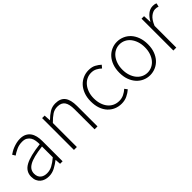

<svg xmlns="http://www.w3.org/2000/svg" viewBox="132 -1264 2047 2047"><g transform="rotate(-45 1155.5 -240.0)"><path d="M197 12Q168 12 143 4Q118 -4 99 -20Q80 -36 69 -61Q58 -86 58 -120Q58 -200 132.5 -241.5Q207 -283 368 -301Q368 -328 364 -355.5Q360 -383 347 -404.5Q334 -426 312 -439.5Q290 -453 254 -453Q206 -453 166 -434Q126 -415 101 -397L81 -430Q94 -439 112.5 -450Q131 -461 154 -470Q177 -479 204 -485.5Q231 -492 260 -492Q302 -492 331 -477.5Q360 -463 378 -438Q396 -413 404 -379.5Q412 -346 412 -307V0H374L370 -62H367Q330 -33 287.5 -10.5Q245 12 197 12ZM205 -26Q247 -26 285 -46Q323 -66 368 -104V-267Q294 -258 243 -245Q192 -232 161 -214Q130 -196 116.5 -173Q103 -150 103 -122Q103 -96 111 -78Q119 -60 133 -48.5Q147 -37 165.5 -31.5Q184 -26 205 -26Z M583 0V-480H621L625 -406H628Q665 -443 704 -467.5Q743 -492 793 -492Q868 -492 903 -447Q938 -402 938 -308V0H894V-302Q894 -379 868.5 -415.5Q843 -452 784 -452Q741 -452 706 -429.5Q671 -407 627 -362V0Z M1293 12Q1246 12 1206.5 -5Q1167 -22 1137.5 -54Q1108 -86 1091.5 -132.5Q1075 -179 1075 -239Q1075 -299 1093 -346.5Q1111 -394 1141 -426Q1171 -458 1210.5 -475Q1250 -492 1294 -492Q1344 -492 1377 -474Q1410 -456 1435 -433L1409 -402Q1386 -424 1358 -438.5Q1330 -453 1295 -453Q1258 -453 1226.5 -437.5Q1195 -422 1171.5 -393.5Q1148 -365 1134.5 -326Q1121 -287 1121 -239Q1121 -192 1133.5 -153Q1146 -114 1168.5 -86Q1191 -58 1223.5 -42.5Q1256 -27 1295 -27Q1333 -27 1365.5 -43Q1398 -59 1423 -82L1446 -51Q1415 -24 1377 -6Q1339 12 1293 12Z M1722 12Q1679 12 1640 -5Q1601 -22 1571.5 -54Q1542 -86 1524.5 -132.5Q1507 -179 1507 -239Q1507 -299 1524.5 -346.5Q1542 -394 1571.5 -426Q1601 -458 1640 -475Q1679 -492 1722 -492Q1765 -492 1804.5 -475Q1844 -458 1873.5 -426Q1903 -394 1920.5 -346.5Q1938 -299 1938 -239Q1938 -179 1920.5 -132.5Q1903 -86 1873.5 -54Q1844 -22 1804.5 -5Q1765 12 1722 12ZM1722 -27Q1758 -27 1789.5 -42.5Q1821 -58 1843.5 -86Q1866 -114 1879 -153Q1892 -192 1892 -239Q1892 -287 1879 -326Q1866 -365 1843.5 -393.5Q1821 -422 1789.5 -437.5Q1758 -453 1722 -453Q1686 -453 1655 -437.5Q1624 -422 1601.5 -393.5Q1579 -365 1566 -326Q1553 -287 1553 -239Q1553 -192 1566 -153Q1579 -114 1601.5 -86Q1624 -58 1655 -42.5Q1686 -27 1722 -27Z M2082 0V-480H2120L2124 -391H2127Q2151 -436 2185.5 -464Q2220 -492 2263 -492Q2277 -492 2288 -490Q2299 -488 2311 -482L2301 -442Q2289 -447 2280 -448.5Q2271 -450 2257 -450Q2225 -450 2189.5 -422.5Q2154 -395 2126 -327V0Z"/></g></svg>

Font: CV Source Sans Light
Style: Regular
Weight: 300
Designer: Paul D. Hunt
Foundry: Adobe Systems Incorporated
Version: Version 3.001